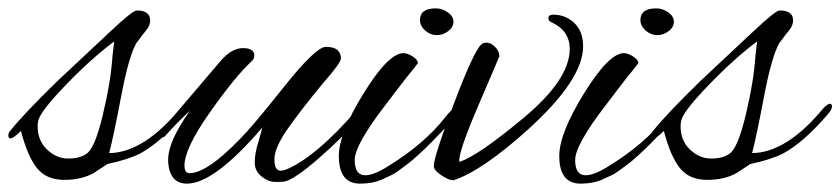

<svg xmlns="http://www.w3.org/2000/svg" viewBox="-41 -428 2009 459"><path d="M184 -15Q155 2 112.5 2Q70 2 47.5 -26Q25 -54 9 -115Q-9 -97 -16 -97Q-21 -97 -21 -104Q-21 -111 -16 -116Q17 -157 96 -234L222 -352Q276 -403 286 -403Q318 -403 318 -379Q318 -367 308.5 -355.5Q299 -344 294.5 -337.5Q290 -331 285 -325Q267 -294 248.5 -197Q230 -100 220 -62Q303 -63 391 -170Q401 -180 406 -180Q411 -180 411 -173.5Q411 -167 402 -156Q344 -88 294 -61Q264 -46 216 -36ZM49 -126Q49 -92 71.5 -70.5Q94 -49 122 -49Q150 -49 165 -60Q185 -71 204.5 -152Q224 -233 228 -295L232 -329Q177 -288 114.5 -223Q52 -158 50 -137Q49 -131 49 -126Z M639 6Q634 7 617.5 7Q601 7 584.5 -6Q568 -19 568 -39.5Q568 -60 575.5 -85Q583 -110 586 -123Q471 11 406 11Q365 11 361 -40Q361 -44 361 -47Q361 -90 413 -163Q384 -137 354 -103Q350 -99 344 -99Q340 -99 340 -104Q340 -109 349 -121L487 -283Q513 -313 540 -313Q567 -313 567 -295Q567 -288 561 -282Q521 -245 460.5 -159Q400 -73 400 -32Q400 -14 412 -14Q454 -14 534 -97Q562 -125 638 -220.5Q714 -316 738 -316Q774 -316 774 -288Q774 -278 732 -230Q675 -161 645 -117.5Q615 -74 615 -47Q615 -20 630 -20Q637 -20 646 -24Q715 -54 811 -164Q817 -171 823 -171Q829 -171 829 -164.5Q829 -158 822 -150Q779 -100 721 -49.5Q663 1 639 6Z M963 -380Q963 -408 1001 -408Q1016 -408 1029.5 -398.5Q1043 -389 1043 -376Q1043 -363 1030.5 -353.5Q1018 -344 1003 -344Q988 -344 975.5 -355Q963 -366 963 -380ZM820 11Q769 11 769 -55Q769 -109 828 -204.5Q887 -300 923 -301Q933 -301 945.5 -293Q958 -285 958 -277Q953 -270 946 -261.5Q939 -253 931 -243Q923 -233 909 -214.5Q895 -196 882 -179Q807 -82 807 -45.5Q807 -9 832 -9Q853 -9 889 -32Q973 -84 1022 -146Q1040 -169 1046.5 -169Q1053 -169 1053 -161Q1053 -153 1030 -129Q1007 -105 993.5 -91Q980 -77 975 -72.5Q970 -68 956.5 -55.5Q943 -43 936 -38Q929 -33 916 -23Q903 -13 893 -8.5Q883 -4 870 2Q849 11 820 11Z M1281 -393Q1311 -393 1332 -373Q1353 -353 1353 -317Q1353 -238 1222 -119Q1111 -19 1043 3Q1032 3 1014 -9Q996 -21 996 -31Q996 -53 1044 -180Q1092 -307 1110 -322Q1114 -326 1123 -326Q1132 -326 1142 -316.5Q1152 -307 1153 -294Q1153 -293 1103.5 -178Q1054 -63 1057 -41Q1100 -54 1210.5 -146Q1321 -238 1321 -311Q1321 -355 1277 -375Q1270 -378 1270 -384Q1270 -393 1281 -393Z M1490 -380Q1490 -408 1528 -408Q1543 -408 1556.5 -398.5Q1570 -389 1570 -376Q1570 -363 1557.5 -353.5Q1545 -344 1530 -344Q1515 -344 1502.5 -355Q1490 -366 1490 -380ZM1347 11Q1296 11 1296 -55Q1296 -109 1355 -204.5Q1414 -300 1450 -301Q1460 -301 1472.5 -293Q1485 -285 1485 -277Q1480 -270 1473 -261.5Q1466 -253 1458 -243Q1450 -233 1436 -214.5Q1422 -196 1409 -179Q1334 -82 1334 -45.5Q1334 -9 1359 -9Q1380 -9 1416 -32Q1500 -84 1549 -146Q1567 -169 1573.5 -169Q1580 -169 1580 -161Q1580 -153 1557 -129Q1534 -105 1520.5 -91Q1507 -77 1502 -72.5Q1497 -68 1483.5 -55.5Q1470 -43 1463 -38Q1456 -33 1443 -23Q1430 -13 1420 -8.5Q1410 -4 1397 2Q1376 11 1347 11Z M1721 -15Q1692 2 1649.5 2Q1607 2 1584.5 -26Q1562 -54 1546 -115Q1528 -97 1521 -97Q1516 -97 1516 -104Q1516 -111 1521 -116Q1554 -157 1633 -234L1759 -352Q1813 -403 1823 -403Q1855 -403 1855 -379Q1855 -367 1845.5 -355.5Q1836 -344 1831.5 -337.5Q1827 -331 1822 -325Q1804 -294 1785.5 -197Q1767 -100 1757 -62Q1840 -63 1928 -170Q1938 -180 1943 -180Q1948 -180 1948 -173.5Q1948 -167 1939 -156Q1881 -88 1831 -61Q1801 -46 1753 -36ZM1586 -126Q1586 -92 1608.5 -70.5Q1631 -49 1659 -49Q1687 -49 1702 -60Q1722 -71 1741.5 -152Q1761 -233 1765 -295L1769 -329Q1714 -288 1651.5 -223Q1589 -158 1587 -137Q1586 -131 1586 -126Z"/></svg>

Font: Alex Brush
Style: Regular
Weight: 400
Designer: Robert E. Leuschke
Foundry: Robert E. Leuschke
Version: Version 1.003